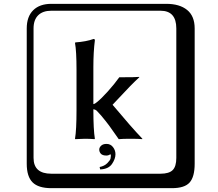

<svg xmlns="http://www.w3.org/2000/svg" viewBox="-20 -774 1140 1006"><path d="M538.1 -20Q559.1 -20 572 -3.4Q585 13.2 585 34.2Q585 58.1 566.9 85Q548.8 111.8 504.9 113.8L502 101.1Q526.9 96.2 542 81.1Q557.1 65.9 559.1 56.9Q561 47.9 561 42Q561 38.1 559.1 34.2Q547.9 41 538.1 41Q517.1 41 508.5 31.5Q500 22 500 9.8Q500 -1.5 510 -10.7Q520 -20 538.1 -20ZM249 -717.8Q204.1 -717.8 179.9 -693.8Q155.8 -669.9 155.8 -625V53.2Q155.8 136.2 249 136.2H820.8Q865.7 136.2 884.8 117.2Q903.8 98.1 903.8 53.2V-625Q903.8 -717.8 820.8 -717.8ZM1000 84Q1000 152.8 973.4 182.4Q946.8 211.9 880.9 211.9H249Q181.2 211.9 150.6 181.4Q120.1 150.9 120.1 84V-625Q120.1 -687 154.1 -720.5Q188 -753.9 249 -753.9H851.1Q920.9 -753.9 960.4 -721.9Q1000 -689.9 1000 -625ZM380.9 -196.8V-408.2Q380.9 -506.3 373 -548.8L375 -551.8Q431.2 -555.7 470.2 -569.8Q477.1 -569.8 477.1 -563Q469.2 -502 469.2 -421.9V-228.5Q478 -230 487.8 -238.8Q509.8 -255.9 544.9 -294.9Q580.1 -334 605 -369.1Q694.8 -369.1 709 -371.1L710 -369.1Q689 -350.1 661.9 -322.5Q634.8 -294.9 606.4 -263.9Q578.1 -232.9 569.8 -225.1Q667 -108.9 726.1 -46.9L725.1 -44.9Q710.9 -46.9 662.1 -46.9Q624 -46.9 602.1 -44.9Q592.3 -58.1 575.2 -83Q558.1 -107.9 551.5 -116.5Q544.9 -125 533 -140.4Q521 -155.8 510.5 -168Q500 -180.2 485.8 -194.8Q479.5 -200.2 469.2 -201.7V-196.8Q469.2 -95.7 477.1 -46.9L475.1 -44.9Q451.2 -46.9 424.8 -46.9L374 -44.9L373 -46.9Q380.9 -92.8 380.9 -196.8Z"/></svg>

Font: Linux Biolinum Keyboard
Style: Regular
Weight: 700
Designer: Philipp H. Poll
Foundry: Philipp H. Poll
Version: Version 0.6.1 ; ttfautohint (v0.9)